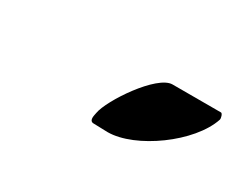

<svg xmlns="http://www.w3.org/2000/svg" viewBox="-37 -853 454 367"><g transform="rotate(30 190.0 -669.5)"><path d="M169 -620C168 -614 164 -602 173 -600C178 -600 201 -599 206 -599C267 -599 360 -666 380 -727C381 -731 378 -740 375 -740H268C234 -740 174 -650 169 -620Z"/></g></svg>

Font: Asimov Print
Style: CIt
Weight: 500
Designer: Google
Version: Version 2.000980: 2014